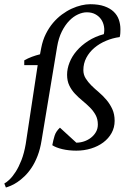

<svg xmlns="http://www.w3.org/2000/svg" viewBox="-64 -690 584 893"><path d="M248 -342.3Q248 -370.1 259.3 -398.9Q270.5 -427.7 292.5 -453.4Q314.5 -479 346.2 -499.5Q377.9 -520 418.9 -531.2Q422.9 -549.8 419.4 -568.1Q416 -586.4 405.8 -600.8Q395.5 -615.2 378.9 -624Q362.3 -632.8 339.8 -632.8Q320.3 -632.8 298.8 -623Q277.3 -613.3 258.1 -593.5Q238.8 -573.7 223.6 -543.5Q208.5 -513.2 201.7 -472.7L129.4 -37.1Q123 3.4 110.8 34.9Q98.6 66.4 83 89.8Q67.4 113.3 50 129.9Q32.7 146.5 16.6 157.2Q0.5 168 -13.7 173.8Q-27.8 179.7 -36.6 182.1L-43.9 163.6Q-33.7 158.2 -19.5 144.8Q-5.4 131.3 9 108.9Q23.4 86.4 35.9 54.4Q48.3 22.5 55.7 -20.5L111.3 -387.2H48.8V-409.2Q65.4 -418.9 84.7 -426Q104 -433.1 122.1 -437.5L127.9 -467.8Q134.8 -503.4 149.2 -532.2Q163.6 -561 182.6 -583.5Q201.7 -606 224.1 -622.6Q246.6 -639.2 269.5 -649.7Q292.5 -660.2 314.5 -665.3Q336.4 -670.4 355.5 -670.4Q394.5 -670.4 421.4 -660.9Q448.2 -651.4 464.8 -635.5Q481.4 -619.6 488.8 -598.4Q496.1 -577.1 496.1 -553.7Q496.1 -545.4 495.6 -535.9Q495.1 -526.4 492.7 -517.6Q459.5 -513.2 429 -500.2Q398.4 -487.3 375 -467.5Q351.6 -447.8 337.6 -421.4Q323.7 -395 323.7 -363.8Q323.7 -342.8 334.5 -325.4Q345.2 -308.1 361.3 -292.2Q377.4 -276.4 396.5 -260.3Q415.5 -244.1 431.6 -224.9Q447.8 -205.6 458.5 -182.1Q469.2 -158.7 469.2 -127.9Q469.2 -97.2 455.1 -71.5Q440.9 -45.9 416.5 -27.6Q392.1 -9.3 359.6 0.7Q327.1 10.7 291 10.7Q255.9 10.7 226.1 3.7Q196.3 -3.4 179.2 -14.6Q183.6 -38.1 189.9 -58.6Q196.3 -79.1 214.8 -96.2L291 -26.4Q308.6 -26.4 326.4 -32.2Q344.2 -38.1 358.6 -49.1Q373 -60.1 382.1 -75.7Q391.1 -91.3 391.1 -110.8Q391.1 -136.2 380.6 -155.3Q370.1 -174.3 354 -190.4Q337.9 -206.5 319.6 -221.4Q301.3 -236.3 285.2 -253.4Q269 -270.5 258.5 -292Q248 -313.5 248 -342.3Z"/></svg>

Font: PT Astra Serif
Style: Italic
Weight: 400
Italic angle: -16°
Designer: A.Korolkova, I. Chaeva
Foundry: ParaType Ltd
Version: Version 1.001